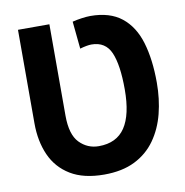

<svg xmlns="http://www.w3.org/2000/svg" viewBox="-83 -794 870 903"><g transform="rotate(-10 352.5 -342.0)"><path d="M661 -352Q661 -463 636.5 -544.5Q612 -626 556 -670.5Q500 -715 407 -715Q390 -715 365 -711.5Q340 -708 321 -703L334 -572Q351 -577 365 -579.5Q379 -582 389 -582Q456 -582 481.5 -523Q507 -464 507 -347Q507 -226 466.5 -165.5Q426 -105 341 -105Q287 -105 249 -144Q211 -183 211 -274V-710H61V-263Q61 -178 90.5 -111.5Q120 -45 182.5 -7Q245 31 343 31Q429 31 489.5 1Q550 -29 588 -82.5Q626 -136 643.5 -205Q661 -274 661 -352Z"/></g></svg>

Font: Repo Bold
Style: Bold
Weight: 700
Designer: Stefan Peev
Foundry: Context Ltd
Version: Version 1.502